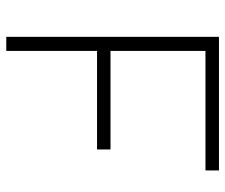

<svg xmlns="http://www.w3.org/2000/svg" viewBox="-74 -660 733 626"><g transform="rotate(90 293.0 -346.5)"><path d="M99.6 0V-693.4H535.2V-649.4H145.5V-339.8H466.8V-295.9H145.5V0Z"/></g></svg>

Font: Cascadia Mono NF ExtraLight
Style: Regular
Weight: 200
Monospace: yes
Designer: Aaron Bell
Foundry: Saja Typeworks
Version: Version 2404.023; ttfautohint (v1.8.4)